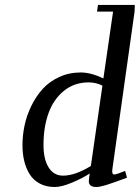

<svg xmlns="http://www.w3.org/2000/svg" viewBox="-20 -749 565 776"><path d="M70.8 -162.1Q70.8 -201.2 79.1 -241.2Q87.4 -281.2 106.2 -320.1Q125 -358.9 151.9 -388.9Q178.7 -418.9 218.8 -437.5Q258.8 -456.1 306.2 -456.1Q347.2 -456.1 397.9 -432.1L437 -702.1H372.1L376 -729H524.9L523.9 -702.1L434.1 -64.9Q431.2 -43.9 441.9 -43.9Q450.2 -43.9 485.8 -58.1L493.2 -30.8Q432.6 -8.3 407.7 -0.7Q382.8 6.8 369.1 6.8Q338.9 6.8 338.9 -17.1Q338.9 -21.5 340.8 -35.2L342.8 -47.9Q315.4 -29.8 272.5 -11.5Q229.5 6.8 201.2 6.8Q166.5 6.8 140.6 -7.1Q114.7 -21 99.9 -44.9Q85 -68.8 77.9 -98.4Q70.8 -127.9 70.8 -162.1ZM155.8 -163.1Q155.8 -105.5 176.5 -72.3Q197.3 -39.1 234.9 -39.1Q283.2 -39.1 347.2 -78.1L394 -402.8Q368.7 -416 337.9 -416Q280.3 -416 238.3 -381.8Q196.3 -347.7 176 -291.3Q155.8 -234.9 155.8 -163.1Z"/></svg>

Font: Dehuti Alt
Style: Bold-Italic
Weight: 700
Version: Version 1.2